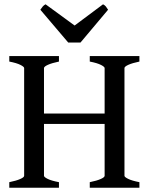

<svg xmlns="http://www.w3.org/2000/svg" viewBox="-20 -877 704 897"><path d="M23.4 0V-25.9Q56.6 -32.7 74.7 -40.8Q92.8 -48.8 92.8 -55.7V-559.1Q92.8 -564.9 75.7 -573.7Q58.6 -582.5 23.4 -589.4V-615.2H255.4V-589.4Q222.2 -582.5 203.9 -574.2Q185.5 -565.9 185.5 -559.1V-346.7H468.8V-559.1Q468.8 -564.9 451.7 -573.7Q434.6 -582.5 399.4 -589.4V-615.2H631.3V-589.4Q598.1 -582.5 579.8 -574.2Q561.5 -565.9 561.5 -559.1V-55.7Q561.5 -49.8 578.9 -41.3Q596.2 -32.7 631.3 -25.9V0H399.4V-25.9Q432.6 -32.7 450.7 -40.8Q468.8 -48.8 468.8 -55.7V-297.9H185.5V-55.7Q185.5 -49.8 202.6 -41.3Q219.7 -32.7 255.4 -25.9V0ZM356 -678.2H298.8L168.5 -831.5Q175.3 -841.3 179.9 -846.9Q184.6 -852.5 192.9 -856.9L328.6 -757.8L461.4 -856.9Q469.7 -852.5 474.4 -846.9Q479 -841.3 484.9 -831.5Z"/></svg>

Font: Gentium Book Basic
Style: Regular
Weight: 400
Designer: J. Victor Gaultney and Annie Olsen
Foundry: SIL International
Version: Version 1.102; 2013; Maintenance release